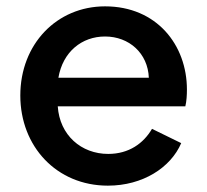

<svg xmlns="http://www.w3.org/2000/svg" viewBox="-20 -573 653 605"><path d="M320 12C430 12 518 -45 551 -122L459 -167C432 -121 386 -88 321 -88C236 -88 168 -147 162 -238H564C568 -254 569 -274 569 -291C569 -431 474 -553 311 -553C159 -553 44 -434 44 -272C44 -112 158 12 320 12ZM164 -328C178 -410 238 -458 311 -458C387 -458 446 -405 449 -328Z"/></svg>

Font: Mluvka SemiBold
Style: Regular
Weight: 600
Designer: Modified by Jiří Krblich, Original typeface by Gumpita Rahayu
Foundry: Gumpita Rahayu & Jiří Krblich
Version: Version 2.000;Glyphs 3.1.1 (3134)